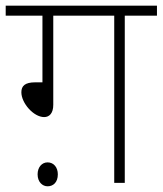

<svg xmlns="http://www.w3.org/2000/svg" viewBox="-20 -642 571 674"><path d="M167 -587H381V0H418V-587H531V-622H0V-587H129V-353H104C67 -353 55 -340 55 -318C55 -280 98 -231 135 -231C153 -231 167 -244 167 -274ZM112 -30C112 -3 129 12 147 12C167 12 183 -2 183 -30C183 -54 169 -72 147 -72C127 -72 112 -55 112 -30Z"/></svg>

Font: Noto Sans Devanagari UI ExtraLight
Style: Regular
Weight: 200
Designer: Jelle Bosma - Monotype Design Team
Foundry: Monotype Imaging Inc.
Version: Version 2.003